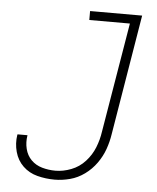

<svg xmlns="http://www.w3.org/2000/svg" viewBox="-53 -780 682 834"><g transform="rotate(5 288.0 -363.5)"><path d="M216 8Q249 8 283 -1Q317 -10 346.5 -31.5Q376 -53 397 -82.5Q418 -112 429.5 -144.5Q441 -177 446 -210L533 -735H306V-696H483L403 -217Q398 -182 384.5 -148Q371 -114 345.5 -86Q320 -58 285 -44.5Q250 -31 216 -31Q186 -31 158 -39Q130 -47 110.5 -66.5Q91 -86 84 -114.5Q77 -143 82 -173V-174H39L38 -172Q32 -134 42 -97.5Q52 -61 78 -36Q104 -11 140.5 -1.5Q177 8 216 8Z"/></g></svg>

Font: Iosevka Sparkle Extralight
Style: Italic
Weight: 200
Italic angle: -9°
Designer: Belleve Invis
Foundry: Belleve Invis
Version: Version 4.5.0; ttfautohint (v1.8.3)